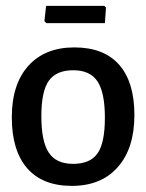

<svg xmlns="http://www.w3.org/2000/svg" viewBox="-20 -616 490 644"><path d="M229.4 -457Q328 -457 379.4 -399.1Q430.8 -341.1 430.8 -229.9Q430.8 -118.7 375.2 -55.6Q319.6 7.5 221 7.5Q122.4 7.5 71 -51.9Q19.6 -111.2 19.6 -222.4Q19.6 -333.6 75.2 -395.3Q130.8 -457 229.4 -457ZM225.7 -380.4Q169.2 -380.4 143.9 -345.3Q118.7 -310.3 118.7 -226.2Q118.7 -142.1 143.5 -104.2Q168.2 -66.4 225.2 -66.4Q282.2 -66.4 307 -101.4Q331.8 -136.4 331.8 -221Q331.8 -305.6 307 -343Q282.2 -380.4 225.7 -380.4ZM331.8 -538.3H135.5L129 -544.9L134.6 -596.3H329.9L335.5 -590.7Z"/></svg>

Font: Gurajada
Style: Regular
Weight: 400
Designer: Purushoth Kumar Guthula
Foundry: SiliconAndhra, USA.
Version: Version 1.0.3; ttfautohint (v1.2.42-39fb)